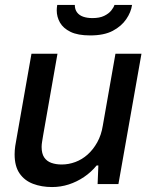

<svg xmlns="http://www.w3.org/2000/svg" viewBox="-20 -743 612 775"><path d="M190 12Q148 12 113.5 -1Q79 -14 59 -43Q39 -72 39 -120Q39 -136 41.5 -153.5Q44 -171 48 -191L107 -526H212L154 -196Q152 -183 150 -171.5Q148 -160 148 -150Q148 -123 158.5 -107.5Q169 -92 187.5 -85.5Q206 -79 229 -79Q257 -79 284 -89Q311 -99 333.5 -119Q356 -139 372.5 -168.5Q389 -198 395 -236L446 -526H551L458 0H374L377 -75H370Q348 -48 319 -28.5Q290 -9 257.5 1.5Q225 12 190 12ZM344 -600Q294 -600 264.5 -614.5Q235 -629 222 -652Q209 -675 209 -701Q209 -706 209.5 -711.5Q210 -717 211 -723H282Q282 -705 291 -693Q300 -681 316 -675.5Q332 -670 353 -670Q382 -670 400.5 -679Q419 -688 429 -700.5Q439 -713 442 -723H513Q509 -694 489.5 -665.5Q470 -637 435 -618.5Q400 -600 344 -600Z"/></svg>

Font: Archivo SemiBold Medium
Style: Italic
Weight: 500
Italic angle: -10°
Version: Version 2.001